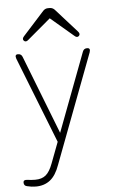

<svg xmlns="http://www.w3.org/2000/svg" viewBox="-61 -747 596 1012"><g transform="rotate(-5 236.5 -240.5)"><path d="M87 225Q64 225 41 219Q24 216 24 198Q24 183 46 186Q66 189 87 189Q122 189 143 171.5Q164 154 180 111L222 0L43 -455Q35 -478 53 -478H54Q71 -478 77 -462L239 -46L396 -462Q402 -478 419 -478Q439 -478 431 -455L213 122Q194 176 163 200.5Q132 225 87 225ZM207 -695Q218 -706 232 -706H242Q256 -706 267 -695L379 -570Q392 -556 382 -546Q372 -536 358 -549L237 -652L115 -549Q101 -536 91 -546Q81 -556 94 -570Z"/></g></svg>

Font: Zen Maru Gothic Light
Style: Regular
Weight: 300
Designer: Yoshimichi Ohira
Foundry: Positype
Version: Version 1.001